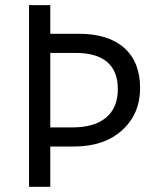

<svg xmlns="http://www.w3.org/2000/svg" viewBox="-20 -720 600 740"><path d="M173.8 -155.3V0H91.8V-700.2H173.8V-589.8H284.2Q397.5 -589.8 458.7 -535.4Q520 -481 520 -380.9Q520 -281.2 450.9 -218.3Q381.8 -155.3 264.6 -155.3ZM173.8 -516.1V-229H259.8Q344.2 -229 389.2 -267.1Q434.1 -305.2 434.1 -376Q434.1 -516.1 270 -516.1Z"/></svg>

Font: Segoe UI Historic
Style: Regular
Weight: 400
Foundry: Microsoft Corporation
Version: Version 1.03